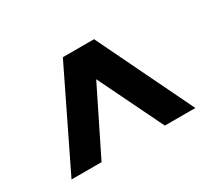

<svg xmlns="http://www.w3.org/2000/svg" viewBox="-89 -861 781 709"><g transform="rotate(-30 302.0 -506.5)"><path d="M38 -303 236 -710H369L566 -303H436L302 -578L166 -303Z"/></g></svg>

Font: Raleway ExtraBold
Style: Regular
Weight: 800
Designer: Matt McInerney, Pablo Impallari, Rodrigo Fuenzalida
Foundry: Matt McInerney, Pablo Impallari, Rodrigo Fuenzalida
Version: Version 4.026